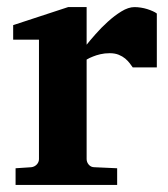

<svg xmlns="http://www.w3.org/2000/svg" viewBox="-20 -520 472 541"><path d="M354 -330.1Q350.6 -335 345.5 -341.8Q340.3 -348.6 332.8 -355Q325.2 -361.3 314.5 -365.7Q303.7 -370.1 289.1 -370.1Q274.9 -370.1 262.7 -367.2Q250.5 -364.3 242.2 -360.8Q231.9 -356.9 224.1 -352.1V-71.8Q224.1 -63 230.2 -55.9Q236.3 -48.8 246.1 -48.8L310.1 -45.9V1H23.9V-45.9L67.9 -48.8Q77.1 -49.8 83.5 -56.4Q89.8 -63 89.8 -71.8V-408.2H17.1V-449.2L171.9 -500H224.1V-394Q233.4 -405.8 249.3 -423.8Q265.1 -441.9 283.7 -458.7Q302.2 -475.6 322 -487.8Q341.8 -500 358.9 -500Q367.7 -500 377 -498.5Q386.2 -497.1 394.8 -494.4Q403.3 -491.7 410.4 -488.5Q417.5 -485.4 421.9 -481.9V-330.1Z"/></svg>

Font: Charis SIL CyrE
Style: Bold
Weight: 700
Foundry: SIL International
Version: Version 5.000